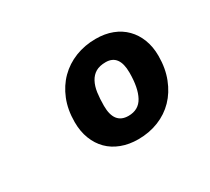

<svg xmlns="http://www.w3.org/2000/svg" viewBox="-73 -807 581 532"><g transform="rotate(-30 217.5 -541.0)"><path d="M274.4 -690.9Q303.7 -690.9 327.1 -681.9Q350.6 -672.9 367.2 -656Q383.8 -639.2 392.8 -615.7Q401.9 -592.3 401.9 -563Q401.9 -523.4 389.4 -491.5Q377 -459.5 355.2 -437Q333.5 -414.6 303.5 -402.6Q273.4 -390.6 238.3 -390.6Q209 -390.6 185.1 -399.7Q161.1 -408.7 144.3 -425.5Q127.4 -442.4 118.2 -466.3Q108.9 -490.2 108.9 -520Q108.9 -559.6 121.6 -591.1Q134.3 -622.6 156.5 -644.8Q178.7 -667 209 -679Q239.3 -690.9 274.4 -690.9ZM247.1 -460.4Q279.8 -460.4 294.4 -487.3Q309.1 -514.2 309.1 -563Q309.1 -621.1 266.1 -621.1Q246.6 -621.1 234.1 -613.8Q221.7 -606.4 214.4 -592.8Q207 -579.1 204.3 -560.3Q201.7 -541.5 201.7 -518.6Q201.7 -460.4 247.1 -460.4Z"/></g></svg>

Font: Carlito
Style: Bold Italic
Weight: 700
Italic angle: -7°
Designer: Lukasz Dziedzic
Foundry: tyPoland Lukasz Dziedzic
Version: Version 1.104